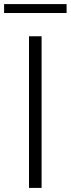

<svg xmlns="http://www.w3.org/2000/svg" viewBox="-46 -917 345 937"><path d="M95.5 0V-740H157V0ZM-26 -853.5V-897H279V-853.5Z"/></svg>

Font: Encode Sans SmExp Lt
Style: Regular
Weight: 300
Width: 6
Designer: Multiple Designers
Foundry: Impallari Type
Version: Version 3.002; ttfautohint (v1.8.3) -l 8 -r 50 -G 200 -x 14 